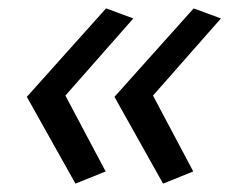

<svg xmlns="http://www.w3.org/2000/svg" viewBox="-20 -481 574 458"><path d="M136 -253 298 -437 233 -461 44 -250 160 -43 232 -72ZM345 -253 507 -437 442 -461 253 -250 369 -43 441 -72Z"/></svg>

Font: Geom Light
Style: Italic
Weight: 300
Italic angle: -10°
Version: Version 1.102